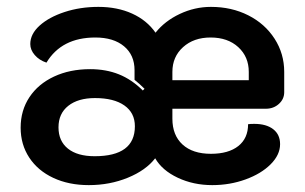

<svg xmlns="http://www.w3.org/2000/svg" viewBox="-20 -529 886 558"><path d="M40 -158Q40 -208 65.5 -246.5Q91 -285 137 -306.5Q183 -328 242 -328Q288 -328 325.5 -313Q363 -298 395 -266L400 -271Q385 -286 371 -297V-325Q371 -369 340.5 -394.5Q310 -420 257 -420Q159 -420 115 -347Q94 -354 81 -369Q68 -384 68 -401Q68 -430 95 -454.5Q122 -479 167.5 -494Q213 -509 266 -509Q321 -509 364 -489.5Q407 -470 432 -434Q459 -468 502.5 -488.5Q546 -509 593 -509Q653 -509 701.5 -484.5Q750 -460 778 -416.5Q806 -373 806 -320V-261Q806 -241 790.5 -227Q775 -213 753 -213H481V-184Q481 -136 510.5 -109Q540 -82 593 -82Q644 -82 672.5 -104.5Q701 -127 701 -168Q707 -169 719 -169Q754 -169 774 -153.5Q794 -138 794 -110Q794 -79 766.5 -51.5Q739 -24 693.5 -7.5Q648 9 597 9Q542 9 496.5 -12.5Q451 -34 431 -69Q404 -34 351.5 -12.5Q299 9 238 9Q180 9 135 -12Q90 -33 65 -71Q40 -109 40 -158ZM703 -296V-320Q703 -364 672.5 -392Q642 -420 592 -420Q543 -420 512 -392Q481 -364 481 -320V-296ZM372 -162Q372 -201 341.5 -222.5Q311 -244 256 -244Q207 -244 178.5 -221.5Q150 -199 150 -159Q150 -119 177.5 -97Q205 -75 255 -75Q372 -75 372 -162Z"/></svg>

Font: K2D SemiBold
Style: Regular
Weight: 600
Designer: Katatrad Aksorn Co.,Ltd.
Foundry: Cadson Demak Co.,Ltd.
Version: Version 1.000; ttfautohint (v1.6)